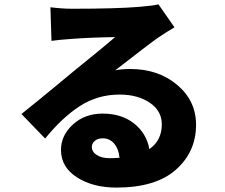

<svg xmlns="http://www.w3.org/2000/svg" viewBox="-20 -807 1040 887"><path d="M487.3 -76.2Q504.9 -76.2 532.2 -78.1Q528.3 -119.1 507.3 -143.6Q486.3 -168 455.1 -168Q431.6 -168 418 -156.2Q404.3 -144.5 404.3 -128.9Q404.3 -105.5 427.2 -90.8Q450.2 -76.2 487.3 -76.2ZM711.9 -787.1 786.1 -680.7Q753.9 -662.1 710 -632.8Q670.9 -605.5 512.7 -482.4Q543.9 -488.3 582 -488.3Q710.9 -488.3 798.3 -415Q885.7 -341.8 885.7 -230.5Q885.7 -105.5 792.5 -22.9Q699.2 59.6 517.6 59.6Q409.2 59.6 335.4 12.2Q261.7 -35.2 261.7 -114.3Q261.7 -181.6 316.9 -231.9Q372.1 -282.2 454.1 -282.2Q542 -282.2 599.6 -236.3Q657.2 -190.4 669.9 -118.2Q727.5 -158.2 727.5 -232.4Q727.5 -294.9 671.9 -332.5Q616.2 -370.1 532.2 -370.1Q431.6 -370.1 349.6 -317.4Q267.6 -264.6 188.5 -167L79.1 -280.3Q107.4 -302.7 152.3 -339.4Q197.3 -376 248 -418Q298.8 -460 317.4 -475.6Q334 -489.3 409.2 -550.3Q484.4 -611.3 511.7 -635.7Q394.5 -633.8 306.6 -627Q250 -623 217.8 -618.2L212.9 -773.4Q267.6 -766.6 314.5 -766.6Q518.6 -766.6 624 -775.4Q692.4 -781.2 711.9 -787.1Z"/></svg>

Font: GenEi Gothic M Heavy
Style: Regular
Weight: 800
Designer: o_tamon (Modified); [Source Han Sans]
Ryoko NISHIZUKA  (kana & ideographs); Paul D. Hunt (Latin, Greek & Cyrillic); Wenl
Version: Version 1.1a;Original Version 1.004